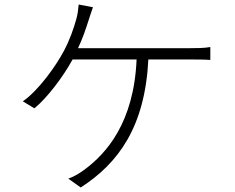

<svg xmlns="http://www.w3.org/2000/svg" viewBox="-20 -799 1040 849"><path d="M391 -767 328 -779C326 -756 323 -734 317 -713C306 -674 289 -623 261 -571C229 -511 153 -401 81 -351L132 -320C189 -366 260 -461 301 -536H584C572 -255 449 -120 355 -50C334 -34 306 -17 282 -9L337 30C503 -77 621 -237 636 -536H822C845 -536 882 -536 910 -534V-591C883 -586 847 -586 822 -586H325C346 -630 359 -670 370 -704C376 -724 384 -746 391 -767Z"/></svg>

Font: Noto Sans TC Light
Style: Regular
Weight: 300
Designer: Ryoko NISHIZUKA 西塚涼子 (kana, bopomofo & ideographs); Paul D. Hunt (Latin, Greek & Cyrillic); Sandoll Communications 산돌커뮤니
Foundry: Adobe
Version: Version 2.004;hotconv 1.0.118;makeotfexe 2.5.65603